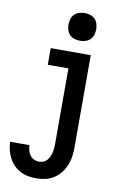

<svg xmlns="http://www.w3.org/2000/svg" viewBox="-104 -809 708 1091"><g transform="rotate(10 250.0 -263.5)"><path d="M184 223Q160 223 136.5 218.5Q113 214 92 203Q71 192 54 174.5Q37 157 26 135.5Q15 114 9.5 90.5Q4 67 3 44H115Q115 59 119 74Q123 89 132 101.5Q141 114 155 120.5Q169 127 184 127Q197 127 209.5 122Q222 117 230.5 107Q239 97 244 85.5Q249 74 252 61.5Q255 49 256 36Q257 23 257 10V-424H138V-520H369V10Q369 37 365.5 63.5Q362 90 352 114.5Q342 139 325.5 160.5Q309 182 286.5 196.5Q264 211 237.5 217Q211 223 184 223ZM294 -590Q278 -590 262 -595Q246 -600 235 -611Q224 -622 219 -638Q214 -654 214 -670Q214 -686 219 -702Q224 -718 235 -729Q246 -740 262 -745Q278 -750 294 -750Q310 -750 326 -745Q342 -740 353 -729Q364 -718 369 -702Q374 -686 374 -670Q374 -654 369 -638Q364 -622 353 -611Q342 -600 326 -595Q310 -590 294 -590Z"/></g></svg>

Font: Iosevka SS18
Style: Bold
Weight: 700
Monospace: yes
Designer: Belleve Invis
Foundry: Belleve Invis
Version: Version 25.1.1; ttfautohint (v1.8.4)